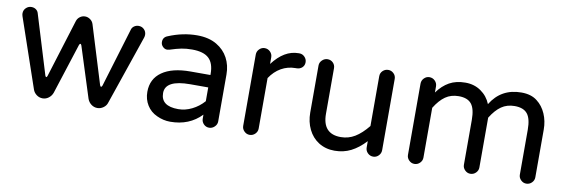

<svg xmlns="http://www.w3.org/2000/svg" viewBox="-44 -805 3275 1112"><g transform="rotate(10 1593.5 -249.0)"><path d="M168 -36 29 -442Q26 -451 26 -459Q26 -478 39.5 -491Q53 -504 71 -504Q86 -504 97 -496.5Q108 -489 112 -477L219 -127Q222 -119 226 -119Q229 -119 232 -127L338 -468Q343 -484 356.5 -494Q370 -504 387 -504Q403 -504 417 -494Q431 -484 436 -468L541 -127Q544 -119 548 -119Q552 -119 555 -127L661 -477Q665 -489 676.5 -496.5Q688 -504 702 -504Q721 -504 734 -491Q747 -478 747 -459Q747 -451 744 -442L605 -36Q600 -18 583.5 -6Q567 6 548 6Q528 6 512 -6Q496 -18 489 -37L394 -335Q391 -343 387 -343Q383 -343 380 -335L284 -37Q277 -18 261 -6Q245 6 226 6Q206 6 190 -6Q174 -18 168 -36Z M898 -7Q860 -24 838.5 -58.5Q817 -93 817 -137Q817 -213 876 -254.5Q935 -296 1043 -296H1160V-303Q1160 -365 1129 -394Q1098 -423 1030 -423Q996 -423 968 -417.5Q940 -412 900 -399L887 -397Q873 -397 861.5 -408.5Q850 -420 850 -436Q850 -464 877 -474Q961 -509 1045 -509Q1114 -509 1161 -481Q1205 -455 1228 -412Q1251 -369 1251 -315V-39Q1251 -21 1237 -7.5Q1223 6 1205 6Q1186 6 1173 -7.5Q1160 -21 1160 -39V-63Q1089 11 977 11Q936 11 898 -7ZM1010 -69Q1051 -69 1090.5 -88.5Q1130 -108 1160 -142V-223H1054Q908 -223 908 -146Q908 -69 1010 -69Z M1398 -39V-458Q1398 -477 1411.5 -490.5Q1425 -504 1443 -504Q1462 -504 1475.5 -490.5Q1489 -477 1489 -458V-419Q1557 -509 1641 -509H1646Q1664 -509 1677 -495.5Q1690 -482 1690 -464Q1690 -445 1677 -433Q1664 -421 1644 -421H1639Q1593 -421 1554.5 -399Q1516 -377 1489 -336V-39Q1489 -21 1475.5 -7.5Q1462 6 1443 6Q1425 6 1411.5 -7.5Q1398 -21 1398 -39Z M1849 -15Q1810 -40 1788.5 -84Q1767 -128 1767 -182V-459Q1767 -477 1781 -490.5Q1795 -504 1813 -504Q1832 -504 1845 -491Q1858 -478 1858 -459V-191Q1858 -73 1965 -73Q2010 -73 2048 -96Q2086 -119 2124 -166V-459Q2124 -478 2137.5 -491Q2151 -504 2170 -504Q2188 -504 2201.5 -491Q2215 -478 2215 -459V-40Q2215 -21 2201.5 -7.5Q2188 6 2170 6Q2151 6 2137.5 -7.5Q2124 -21 2124 -40V-77Q2083 -33 2039.5 -11Q1996 11 1943 11Q1890 11 1849 -15Z M3116 -320V-39Q3116 -21 3102.5 -7.5Q3089 6 3070 6Q3052 6 3038.5 -7.5Q3025 -21 3025 -39V-303Q3025 -368 3002 -396.5Q2979 -425 2927 -425Q2882 -425 2849 -402Q2816 -379 2787 -332V-39Q2787 -21 2773.5 -7.5Q2760 6 2741 6Q2723 6 2709.5 -7.5Q2696 -21 2696 -39V-303Q2696 -368 2673 -396.5Q2650 -425 2598 -425Q2553 -425 2520 -402Q2487 -379 2458 -332V-39Q2458 -21 2444.5 -7.5Q2431 6 2412 6Q2394 6 2380.5 -7.5Q2367 -21 2367 -39V-458Q2367 -477 2380.5 -490.5Q2394 -504 2412 -504Q2431 -504 2444.5 -490.5Q2458 -477 2458 -458V-422Q2489 -465 2528.5 -487Q2568 -509 2623 -509Q2675 -509 2714.5 -481.5Q2754 -454 2772 -409Q2833 -509 2952 -509Q3010 -509 3045 -481Q3079 -455 3097.5 -412.5Q3116 -370 3116 -320Z"/></g></svg>

Font: 寒蝉全圆体
Style: Regular
Weight: 400
Designer: Warren2060
      Designed by Motoya company      

      [Varela Round]
      Joe Prince(Latin component); Avraham Cornf
Foundry: ChillType
Version: Version 3.200